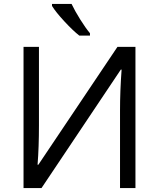

<svg xmlns="http://www.w3.org/2000/svg" viewBox="-20 -951 802 971"><path d="M99 -714H177V-317Q177 -207 170 -118H174L574 -714H665V0H587V-393Q587 -491 595 -599H591L190 0H99ZM435 -771H381Q349 -796 305.5 -843Q262 -890 243 -921V-931H342Q358 -897 385.5 -853Q413 -809 435 -783Z"/></svg>

Font: Stephens Clock
Style: Regular
Weight: 400
Designer: Peter Wiegel (catfonts.de) with slight modifications by DT1.org
Version: Version 0.9.1